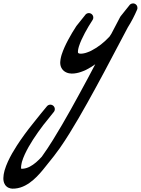

<svg xmlns="http://www.w3.org/2000/svg" viewBox="-377 -490 840 1146"><path d="M244.9 -60C292.4 -148.6 339.1 -237.5 385.8 -326.4C407.3 -360.3 425.8 -396 441.4 -432.7C446.7 -445.3 441.6 -460.3 429.2 -466.7C417 -473.1 402.1 -469 394.7 -457.6C393.5 -456.4 392.4 -455 391.4 -453.5C390.2 -452.3 389.1 -450.9 388.2 -449.4C387 -448.2 385.9 -446.8 384.9 -445.3C383.7 -444.1 382.6 -442.7 381.6 -441.2C380.4 -440 379.3 -438.7 378.4 -437.2C377.1 -435.9 376.1 -434.6 375.1 -433.1C373.9 -431.8 372.8 -430.5 371.8 -429C370.6 -427.7 369.5 -426.4 368.5 -424.9C367.3 -423.7 366.2 -422.3 365.3 -420.8C364.1 -419.6 363 -418.2 362 -416.7C360.8 -415.5 359.7 -414.1 358.7 -412.6C357.5 -411.4 356.4 -410 355.5 -408.5C354.2 -407.3 353.2 -405.9 352.2 -404.4C351 -403.2 349.9 -401.8 348.9 -400.3C347.7 -399.1 346.6 -397.8 345.6 -396.3C343.8 -394.4 342.2 -392.4 341 -390L340.9 -390C323.1 -355.9 305.2 -321.9 287.4 -287.9C283.8 -282.2 280.1 -276.6 276.3 -271.1C244.9 -237.6 209.1 -208.6 169.7 -188.5L160.3 -183.8L150.7 -180C144.3 -177.1 137.9 -175.5 131.5 -173.4C128.3 -172.3 125.3 -172.1 122.2 -171.4C119.1 -170.7 116 -170 113.2 -170C110.4 -169.9 107.3 -169.3 104.8 -169.5C102.2 -169.5 99.9 -169.9 97.8 -170.2C93.6 -171.1 91.1 -172.5 90.3 -173.4C89.4 -174.3 88.7 -175 88.2 -178.3C87.9 -179.7 87.9 -181.8 88.3 -184.7C88.5 -187.4 88.5 -190 89.3 -193.2C90.1 -199.2 92.1 -205.8 93.9 -212.4C102.3 -239 115.2 -266.2 129.2 -292.6C143.3 -319 159 -345.5 175.2 -370.1L175.5 -370.6L175.5 -370.6C183.6 -382.8 180.3 -399.3 168 -407.4C155.7 -415.5 139.2 -412.2 131.1 -399.9C131 -399.8 131 -399.7 130.9 -399.5C129.8 -398.4 128.7 -397.2 127.8 -395.8C127.8 -395.7 127.7 -395.6 127.6 -395.4C126.5 -394.3 125.5 -393.1 124.6 -391.7C124.5 -391.6 124.4 -391.5 124.3 -391.4C123.2 -390.2 122.2 -389 121.3 -387.6C121.2 -387.5 121.1 -387.4 121.1 -387.3C120 -386.1 118.9 -384.9 118 -383.5C117.9 -383.4 117.9 -383.3 117.8 -383.2C116.7 -382 115.7 -380.8 114.8 -379.5C114.7 -379.3 114.6 -379.2 114.5 -379.1C113.4 -377.9 112.4 -376.7 111.5 -375.4C111.4 -375.2 111.3 -375.1 111.2 -375C110.2 -373.9 109.1 -372.6 108.2 -371.3C108.1 -371.1 108.1 -371 108 -370.9C106.9 -369.8 105.8 -368.5 104.9 -367.2C104.9 -367.1 104.8 -366.9 104.7 -366.8C103.6 -365.7 102.6 -364.5 101.7 -363.1C101.6 -363 101.5 -362.8 101.4 -362.7C100.3 -361.6 99.3 -360.4 98.4 -359C98.3 -358.9 98.2 -358.8 98.2 -358.6C97.1 -357.5 96 -356.3 95.1 -354.9C95 -354.8 95 -354.7 94.9 -354.5C93.8 -353.4 92.8 -352.2 91.9 -350.8C91.8 -350.7 91.7 -350.6 91.6 -350.5C90.5 -349.3 89.5 -348.1 88.6 -346.7C88.5 -346.6 88.4 -346.5 88.3 -346.4C87.3 -345.2 86.2 -344 85.3 -342.6C85.2 -342.5 85.2 -342.4 85.1 -342.3C84 -341.1 82.9 -339.9 82 -338.6C82 -338.4 81.9 -338.3 81.8 -338.2C80.7 -337 79.7 -335.8 78.8 -334.5C60.9 -307.3 45 -280.5 29.9 -252.2C14.9 -224 1 -195 -9.4 -162.6C-11.7 -154.2 -14.1 -145.9 -15.6 -136.5C-16.6 -132.2 -16.9 -127.1 -17.3 -122C-17.7 -117.3 -17.8 -111.5 -16.8 -105.3C-15.4 -93.2 -9.2 -79 1.3 -69.3C11.7 -59.5 24 -54.8 35 -52.5C40.5 -51.5 45.9 -50.9 51 -50.8C56.2 -50.6 60.9 -51.3 65.8 -51.5C70.8 -51.7 75.3 -52.7 79.8 -53.6C84.2 -54.6 88.9 -55.2 93 -56.6C101.5 -59.2 110.1 -61.5 117.9 -65L129.8 -69.8L141.2 -75.5C159 -84.6 175.7 -95.1 191.6 -106.5C176.3 -77.6 161.1 -48.6 145.7 -19.8C79.5 102.9 13.2 225.6 -59.7 343.2C-81.4 378 -103.8 412.6 -127.6 445.4C-149.4 469.5 -173.3 491.3 -199 504.6C-212 511.4 -225.4 515.7 -238.9 516.9L-244 517.2C-245.6 517.2 -247.8 517.4 -248.4 517.3C-249.3 517.3 -249.9 517.2 -250.4 517.1C-250.6 516.7 -250.7 516.3 -250.9 515.5C-251.2 513.8 -251.5 511.3 -251.3 508.1L-250.4 497.9C-250.4 494.6 -249.3 490.8 -248.5 487.2C-247.7 483.5 -247 479.9 -246.1 476.2C-243.5 468.7 -241.5 461.2 -238.5 453.7C-235.3 446.2 -232.7 438.7 -229 431.2C-215.2 401.3 -198.2 371.8 -179.8 343.2C-160.3 313.2 -139.4 283.7 -117.5 255C-114.6 251.4 -111.7 247.8 -108.7 244.3L-108.5 244.1L-108.5 244C-108.3 243.8 -108.1 243.5 -107.9 243.2C-107.1 242.2 -106.2 241.2 -105.4 240.2L-105.2 240L-105.2 240C-105 239.7 -104.9 239.4 -104.6 239.1C-103.8 238.1 -103 237.1 -102.1 236.1L-102 235.9L-101.9 235.9C-101.7 235.6 -101.6 235.3 -101.4 235C-100.5 234 -99.7 233 -98.9 232L-98.7 231.8L-98.7 231.8C-98.4 231.5 -98.3 231.2 -98.1 230.9C-97.2 229.9 -96.4 228.9 -95.6 227.9L-95.4 227.7L-95.4 227.7C-95.2 227.4 -95 227.1 -94.8 226.8C-94 225.8 -93.2 224.8 -92.3 223.8L-92.1 223.6L-92.1 223.6C-91.9 223.3 -91.8 223 -91.5 222.7C-90.7 221.7 -89.9 220.7 -89 219.7L-88.9 219.5L-88.9 219.5C-88.6 219.2 -88.5 218.9 -88.3 218.7C-87.4 217.7 -86.6 216.6 -85.8 215.6L-85.6 215.4L-85.6 215.4C-85.4 215.1 -85.2 214.8 -85 214.6C-84.2 213.6 -83.3 212.5 -82.5 211.5L-82.3 211.3L-82.3 211.3C-82.1 211.1 -81.9 210.8 -81.7 210.5C-80.9 209.5 -80.1 208.4 -79.2 207.4L-79 207.2L-79 207.2C-78.8 207 -78.7 206.7 -78.5 206.4C-77.6 205.4 -76.8 204.3 -75.9 203.3L-75.8 203.1L-75.8 203.1C-75.5 202.9 -75.4 202.6 -75.2 202.3C-74.3 201.3 -73.5 200.3 -72.7 199.3L-72.5 199.1L-72.5 199.1C-72.3 198.8 -72.1 198.5 -71.9 198.2C-71.1 197.2 -70.3 196.2 -69.4 195.2L-69.2 195L-69.2 195C-69 194.7 -68.9 194.4 -68.6 194.1C-67.8 193.1 -67 192.1 -66.1 191.1L-66 190.9L-66 190.9C-65.7 190.6 -65.6 190.3 -65.4 190C-64.5 189 -63.7 188 -62.9 187L-62.7 186.8L-62.7 186.8C-62.5 186.5 -62.3 186.2 -62.1 185.9C-61.2 184.9 -60.4 183.9 -59.6 182.9L-59.4 182.7L-59.4 182.7C-59.2 182.4 -59 182.1 -58.8 181.8C-58 180.8 -57.2 179.8 -56.3 178.8L-56.1 178.6L-56.1 178.6C-46.6 167.4 -48 150.6 -59.2 141.1C-70.4 131.5 -87.2 132.9 -96.7 144.1C-108.8 158.4 -120.7 172.8 -132.4 187.4C-133.5 188.8 -134.6 190.1 -135.7 191.5C-136.8 192.9 -137.9 194.2 -139 195.6C-140.1 197 -141.1 198.3 -142.2 199.7C-143.3 201 -144.4 202.4 -145.5 203.8C-146.6 205.1 -147.7 206.5 -148.8 207.9C-149.9 209.2 -151 210.6 -152.1 212C-153.2 213.3 -154.2 214.7 -155.3 216C-156.4 217.4 -157.5 218.8 -158.6 220.1C-159.7 221.5 -160.8 222.9 -161.9 224.2C-163 225.6 -164.1 227 -165.1 228.3C-166.2 229.7 -167.3 231 -168.4 232.4C-169.5 233.8 -170.6 235.1 -171.7 236.5C-172.8 237.9 -173.9 239.2 -175 240.6C-176.1 241.9 -177.2 243.3 -178.2 244.7C-179.3 246 -180.4 247.4 -181.5 248.8C-215.4 290.8 -247.3 334.2 -276.9 379.9C-296.2 409.9 -314.4 441 -329.8 474.5C-333.8 482.7 -337 491.7 -340.6 500.2C-344.1 508.9 -346.7 518.3 -349.7 527.4C-351 532.1 -352 537.1 -353 541.9C-354 546.9 -355.4 551.5 -355.6 557L-356.9 572.8C-357.1 578.3 -356.8 584.6 -355.4 591.4C-354.1 598.2 -351.6 605.8 -346.5 613.3C-341.6 620.7 -333.7 627.4 -325.7 630.8C-317.6 634.5 -309.9 635.7 -303.1 636C-299.4 636.2 -297.2 635.9 -294.5 635.8L-286.5 635.4C-265.2 633.5 -244.8 626.7 -227 617.4C-209.1 608 -193 596.7 -178.8 584.3C-171.5 578.2 -164.9 571.6 -158.2 565.2C-151.9 558.5 -145.1 552 -139.2 545.1C-127 531.5 -115.5 517.5 -104.5 503.3C-103.4 501.9 -102.3 500.6 -101.2 499.2C-100.1 497.8 -99 496.5 -97.9 495.1C-96.8 493.7 -95.7 492.4 -94.6 491C-93.6 489.6 -92.4 488.3 -91.4 486.9C-90.3 485.6 -89.2 484.2 -88.1 482.8C-87 481.5 -85.9 480.1 -84.8 478.7C-83.8 477.4 -82.6 476 -81.6 474.7C-80.5 473.3 -79.3 471.9 -78.3 470.6C-77.2 469.2 -76.1 467.8 -75 466.5C-73.9 465.1 -72.8 463.8 -71.7 462.4C-70.7 461 -69.5 459.7 -68.5 458.3C-67.4 456.9 -66.3 455.6 -65.2 454.2C-64.1 452.8 -63 451.5 -61.9 450.1C-60.8 448.7 -59.7 447.4 -58.7 446C-57.6 444.7 -56.4 443.3 -55.4 441.9C-43.2 426.4 -31.6 410.6 -20.4 394.7C0.1 365.6 19.2 335.9 37.9 305.9C75.1 246.1 110.1 185.3 144.3 124.1C178.5 63 211.9 1.6 244.9 -60Z"/></svg>

Font: Ambarawa
Style: Script
Weight: 500
Foundry: Ekosamp
Version: Version 1.001;